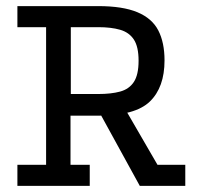

<svg xmlns="http://www.w3.org/2000/svg" viewBox="-20 -609 654 629"><path d="M37 0V-69H131V-520H37V-589H302Q382 -589 430 -569Q478 -549 498.5 -509.5Q519 -470 519 -411Q519 -323 471 -276.5Q423 -230 302 -230H211V-69H274V0ZM212 -301H302Q344 -301 373.5 -309Q403 -317 418.5 -340.5Q434 -364 434 -410Q434 -456 418.5 -479.5Q403 -503 373.5 -511.5Q344 -520 302 -520H212ZM438 0 309 -235 394 -245 496 -69H587V0Z"/></svg>

Font: Podkova VF Beta
Style: Regular
Weight: 400
Designer: Ilya Yudin
Foundry: Cyreal (www.cyreal.org)
Version: Version 2.100